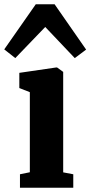

<svg xmlns="http://www.w3.org/2000/svg" viewBox="-64 -884 426 904"><path d="M30 0V-63.5L76.5 -73V-450L27 -469.5V-541L201.5 -566.5H204.5L233.5 -545.5V-72.5L281 -63.5V0ZM8 -610.5 -44 -651.5 104.5 -864H193L341.5 -650.5L288 -610.5L149 -757Z"/></svg>

Font: Merriweather 24pt SemiCondensed Black
Style: Regular
Weight: 900
Width: 4
Designer: Eben Sorkin
Foundry: Eben Sorkin
Version: Version 2.100